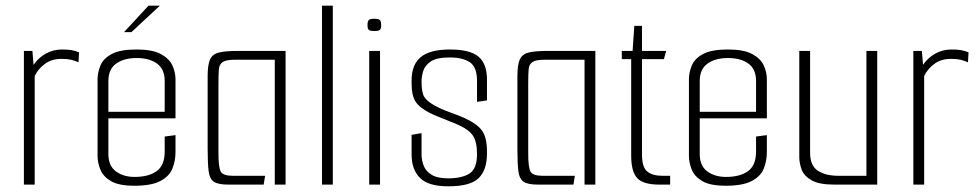

<svg xmlns="http://www.w3.org/2000/svg" viewBox="-20 -649 3436 675"><path d="M64 0V-470H94L98 -421Q115 -446 141 -460.5Q167 -475 198 -475Q220 -475 233 -472.5Q246 -470 258 -465L256 -430Q243 -436 229.5 -439Q216 -442 196 -442Q162 -442 138.5 -425Q115 -408 102 -382V0Z M453 4Q398 4 370.5 -12Q343 -28 333 -52.5Q323 -77 323 -101V-370Q323 -394 333 -418.5Q343 -443 372.5 -459Q402 -475 460 -475Q516 -475 545.5 -459Q575 -443 586 -419Q597 -395 597 -370V-233H361V-108Q361 -66 387.5 -46.5Q414 -27 453 -27Q503 -27 531 -47.5Q559 -68 559 -116V-169L597 -174V-115Q597 -83 586 -56Q575 -29 543.5 -12.5Q512 4 453 4ZM361 -364V-256H559V-364Q559 -406 532 -425.5Q505 -445 460 -445Q416 -445 388.5 -425.5Q361 -406 361 -364ZM416 -536 502 -629H542L442 -536Z M782 0Q747 0 732 -10Q717 -20 713.5 -47Q710 -74 710 -126V-381Q710 -420 718 -439Q726 -458 748.5 -464Q771 -470 816 -470H984V0H946V-439H806Q775 -439 763 -431Q751 -423 749.5 -405.5Q748 -388 748 -356V-110Q748 -61 756 -46Q764 -31 798 -31H912L907 0Z M1112 -629H1150V0H1112Z M1296 -540Q1281 -540 1276.5 -544Q1272 -548 1272 -561Q1272 -574 1276.5 -578.5Q1281 -583 1296 -583Q1311 -583 1315.5 -578.5Q1320 -574 1320 -561Q1320 -548 1315.5 -544Q1311 -540 1296 -540ZM1278 0V-470H1316V0Z M1556 6Q1486 6 1456.5 -23.5Q1427 -53 1427 -106V-175L1462 -181V-107Q1462 -86 1469.5 -66.5Q1477 -47 1497.5 -34.5Q1518 -22 1556 -22Q1603 -22 1630 -38.5Q1657 -55 1657 -107Q1657 -150 1643 -171.5Q1629 -193 1591 -210Q1583 -214 1561 -222.5Q1539 -231 1517.5 -240Q1496 -249 1489 -253Q1454 -271 1440.5 -292.5Q1427 -314 1427 -355V-366Q1427 -422 1459.5 -448.5Q1492 -475 1562 -475Q1632 -475 1662 -450Q1692 -425 1692 -369V-296L1657 -291V-365Q1657 -413 1632 -430Q1607 -447 1561 -447Q1515 -447 1494.5 -433Q1474 -419 1468 -399.5Q1462 -380 1462 -363Q1462 -324 1471.5 -308.5Q1481 -293 1508 -278Q1529 -266 1561 -254.5Q1593 -243 1613 -234Q1659 -213 1675.5 -188.5Q1692 -164 1692 -117V-109Q1692 -52 1663 -23Q1634 6 1556 6Z M1871 0Q1836 0 1821 -10Q1806 -20 1802.5 -47Q1799 -74 1799 -126V-381Q1799 -420 1807 -439Q1815 -458 1837.5 -464Q1860 -470 1905 -470H2073V0H2035V-439H1895Q1864 -439 1852 -431Q1840 -423 1838.5 -405.5Q1837 -388 1837 -356V-110Q1837 -61 1845 -46Q1853 -31 1887 -31H2001L1996 0Z M2298 0Q2241 0 2220 -23Q2199 -46 2199 -102V-441H2166V-470H2204L2210 -558H2237V-470H2322L2314 -441H2237V-106Q2237 -61 2255.5 -46Q2274 -31 2308 -31H2336V0Z M2532 4Q2477 4 2449.5 -12Q2422 -28 2412 -52.5Q2402 -77 2402 -101V-370Q2402 -394 2412 -418.5Q2422 -443 2451.5 -459Q2481 -475 2539 -475Q2595 -475 2624.5 -459Q2654 -443 2665 -419Q2676 -395 2676 -370V-233H2440V-108Q2440 -66 2466.5 -46.5Q2493 -27 2532 -27Q2582 -27 2610 -47.5Q2638 -68 2638 -116V-169L2676 -174V-115Q2676 -83 2665 -56Q2654 -29 2622.5 -12.5Q2591 4 2532 4ZM2440 -364V-256H2638V-364Q2638 -406 2611 -425.5Q2584 -445 2539 -445Q2495 -445 2467.5 -425.5Q2440 -406 2440 -364Z M2913 0Q2860 0 2833.5 -15Q2807 -30 2798.5 -52.5Q2790 -75 2790 -97V-470H2828V-112Q2828 -67 2855 -49Q2882 -31 2927 -31H3026V-470H3064V0Z M3191 0V-470H3221L3225 -421Q3242 -446 3268 -460.5Q3294 -475 3325 -475Q3347 -475 3360 -472.5Q3373 -470 3385 -465L3383 -430Q3370 -436 3356.5 -439Q3343 -442 3323 -442Q3289 -442 3265.5 -425Q3242 -408 3229 -382V0Z"/></svg>

Font: Smooch Sans Light
Style: Regular
Weight: 300
Designer: Robert E. Leuschke
Foundry: Robert E. Leuschke
Version: Version 1.010; ttfautohint (v1.8.3)